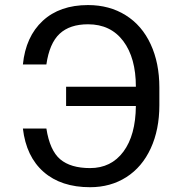

<svg xmlns="http://www.w3.org/2000/svg" viewBox="-20 -741 714 770"><path d="M166 -225.6Q179.7 -137.7 221.4 -102.3Q263.2 -66.9 341.3 -66.9Q425.8 -66.9 474.9 -132.8Q523.9 -198.7 524.9 -315.9H245.1V-393.1H524.9Q524.9 -508.8 474.4 -576.2Q423.8 -643.6 333 -643.6Q259.8 -643.6 219 -605.5Q178.2 -567.4 166 -482.4H71.8Q83 -594.2 151.4 -657.5Q219.7 -720.7 333 -720.7Q418.9 -720.7 484.1 -679.9Q549.3 -639.2 584.2 -563.7Q619.1 -488.3 619.1 -390.1V-319.3Q619.1 -221.2 584.5 -146Q549.8 -70.8 486.6 -30.5Q423.3 9.8 341.3 9.8Q225.1 9.8 155 -51.5Q85 -112.8 71.8 -225.6Z"/></svg>

Font: APIMedia Roboto
Style: Regular
Weight: 400
Designer: Google
Version: Version 2.137; 2017